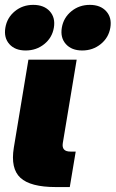

<svg xmlns="http://www.w3.org/2000/svg" viewBox="-30 -757 468 777"><path d="M195.8 0Q93.3 0 52.7 -37.4Q12.2 -74.7 25.9 -159.2L85 -515.6H280.3L224.1 -177.7Q218.8 -143.6 254.9 -143.6H276.4L252.4 0ZM302.7 -552.7Q259.8 -552.7 236.6 -578.6Q213.4 -604.5 220.2 -645Q227.1 -685.5 258.8 -711.4Q290.5 -737.3 333.5 -737.3Q376.5 -737.3 399.9 -711.4Q423.3 -685.5 416.5 -645Q409.7 -604.5 377.7 -578.6Q345.7 -552.7 302.7 -552.7ZM73.7 -552.7Q30.8 -552.7 7.8 -578.6Q-15.1 -604.5 -8.3 -645Q-1.5 -685.5 30 -711.4Q61.5 -737.3 104.5 -737.3Q147.9 -737.3 171.4 -711.4Q194.8 -685.5 188 -645Q181.2 -604.5 149.2 -578.6Q117.2 -552.7 73.7 -552.7Z"/></svg>

Font: Inter Display Black
Style: Italic
Weight: 900
Italic angle: -9.39999°
Designer: Rasmus Andersson
Foundry: rsms
Version: Version 4.000;git-a52131595